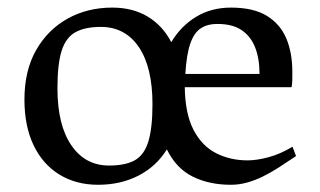

<svg xmlns="http://www.w3.org/2000/svg" viewBox="-20 -482 854 513"><path d="M242 11.7Q183.1 11.7 138.6 -15.7Q94.1 -43 69.7 -94Q45.3 -145 45.3 -216.1Q45.3 -293.4 76.5 -348.1Q107.6 -402.7 160.6 -432.2Q213.5 -461.7 280 -461.7Q334.8 -461.7 374.7 -437.6Q414.6 -413.6 437.6 -369.4Q463.3 -412.4 504 -437.1Q544.6 -461.7 597 -461.7Q657 -461.7 692.8 -439.8Q728.6 -417.9 744.9 -379.5Q761.1 -341 761.1 -290Q761.1 -282.1 761 -269.6Q761 -257.1 759 -249.1H473.7Q474.7 -177.9 497.2 -134.8Q519.7 -91.7 557.6 -72.6Q595.4 -53.5 641.4 -53.5Q666.1 -53.5 697.4 -61.9Q728.7 -70.2 761.5 -90L771 -65Q746.7 -48.6 724.6 -34.4Q702.6 -20.3 681.8 -10.1Q661 0 640 5.8Q619 11.7 596.5 11.7Q538.8 11.7 494.6 -10.3Q450.5 -32.3 425.9 -82.8Q397.7 -37.4 350.2 -12.9Q302.6 11.7 242 11.7ZM271.4 -39.7Q314.5 -39.7 339.7 -53.5Q365 -67.3 376.2 -103.4Q387.4 -139.4 387.4 -204Q387.4 -302 351 -356.1Q314.5 -410.1 249.3 -410.1Q207.5 -410.1 181.8 -396.1Q156.2 -382.1 144.8 -346.7Q133.5 -311.4 133.5 -246Q133.5 -148 170.6 -93.8Q207.6 -39.7 271.4 -39.7ZM475.2 -284.4H673.4Q673.4 -325.2 661.8 -355Q650.2 -384.8 625.6 -401.5Q601 -418.2 560 -418Q535 -418.2 517 -406.7Q498.9 -395.1 488.7 -366.3Q478.4 -337.5 475.2 -284.4Z"/></svg>

Font: Ancizar Serif Light
Style: Regular
Weight: 300
Designer: Cesar Puertas, Viviana Monsalve, Julian Moncada, Julian Prieto, Jose Castro, Felipe Aragon, Mariel Hernandez, Sara Alarc
Version: Version 8.100